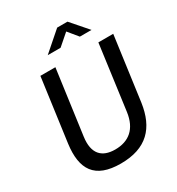

<svg xmlns="http://www.w3.org/2000/svg" viewBox="-222 -1095 1144 1242"><g transform="rotate(-30 349.5 -474.0)"><path d="M690 -742H579L514 -260C498 -141 429 -87 328 -87C228 -87 176 -142 192 -260L258 -742H146L82 -273C58 -92 120 10 314 10C508 10 600 -91 625 -265ZM581 -834 473 -958H396L254 -834H350L434 -907L494 -834Z"/></g></svg>

Font: Cheyenne Sans Medium
Style: Italic
Weight: 500
Italic angle: -8.13011°
Designer: The Public Sans project authors (U.S. Web Design System), Libre Franklin designed by Pablo Impallari and Rodrigo Fuenzal
Foundry: The Cheyenne Sans Project Authors
Version: Version 2.007